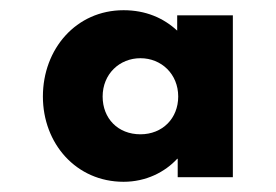

<svg xmlns="http://www.w3.org/2000/svg" viewBox="-20 -860 540 376"><path d="M181 -671C181 -715 214 -746 255 -746C296 -746 329 -715 329 -671C329 -628 298 -597 255 -597C211 -597 181 -628 181 -671ZM64 -671C64 -579 129 -504 222 -504C266 -504 303 -523 327 -549H328V-513H436V-830H327V-800C300 -825 265 -840 222 -840C129 -840 64 -764 64 -671Z"/></svg>

Font: Sztylet
Style: Bd
Weight: 700
Foundry: Cannot Into Space Fonts, PlusOne Fonts
Version: Version 0.12